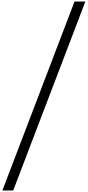

<svg xmlns="http://www.w3.org/2000/svg" viewBox="-20 -2124 1142 2499"><path d="M1091 -2104 152 355H11L950 -2104Z"/></svg>

Font: STIXSizeThreeSym
Style: Bold
Weight: 700
Designer: MicroPress Inc., with final additions and corrections provided by Coen Hoffman, Elsevier (retired)
Version: Version 1.1.0